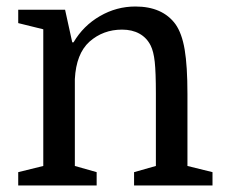

<svg xmlns="http://www.w3.org/2000/svg" viewBox="-20 -570 695 590"><path d="M113 -60V-480L36 -499V-540H180L202 -440H206Q236 -491 287 -520.5Q338 -550 396 -550Q479 -550 519 -496Q539 -468 547.5 -417.5Q556 -367 556 -281V-60L633 -41V0H392V-41L459 -60V-283Q459 -348 455.5 -380Q452 -412 443 -430Q431 -454 408.5 -466.5Q386 -479 355 -479Q297 -479 255 -442Q214 -405 210 -327V-60L277 -41V0H36V-41Z"/></svg>

Font: Domine
Style: Regular
Weight: 400
Designer: Pablo Impallari, Rodrigo Fuenzalida, Brenda Gallo
Foundry: Pablo Impallari, Rodrigo Fuenzalida, Brenda Gallo
Version: Version 2.000